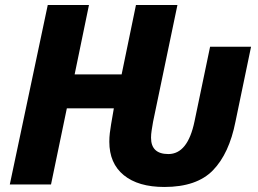

<svg xmlns="http://www.w3.org/2000/svg" viewBox="-20 -734 1026 764"><path d="M634 10Q763 10 827.5 -56.5Q892 -123 917 -250L979 -548H816L754 -251Q727 -121 650 -121Q581 -121 581 -186Q581 -200 583.5 -215.5Q586 -231 589 -249L686 -714H521L464 -438H277L334 -714H170L19 0H183L246 -303H433L422 -239Q419 -221 417 -204.5Q415 -188 415 -170Q415 -84 472.5 -37Q530 10 634 10Z"/></svg>

Font: Noto Sans Display Extra
Style: Italic
Weight: 800
Italic angle: -12°
Designer: Monotype Design Team
Foundry: Monotype Imaging Inc.
Version: Version 1.900